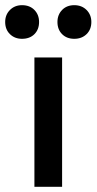

<svg xmlns="http://www.w3.org/2000/svg" viewBox="-63 -722 373 742"><path d="M177 -500V0H70V-500ZM22 -702Q52 -702 70 -683.5Q88 -665 88 -637Q88 -608 70 -590Q52 -572 22 -572Q-6 -572 -24.5 -590Q-43 -608 -43 -637Q-43 -665 -24.5 -683.5Q-6 -702 22 -702ZM224 -702Q253 -702 271.5 -683.5Q290 -665 290 -637Q290 -608 271.5 -590Q253 -572 224 -572Q195 -572 177 -590Q159 -608 159 -637Q159 -665 177 -683.5Q195 -702 224 -702Z"/></svg>

Font: Prodigy Sans Medium
Style: Regular
Weight: 500
Designer: Wei Huang
Foundry: Wei Huang
Version: Version 1.003; ttfautohint (v1.8.3)